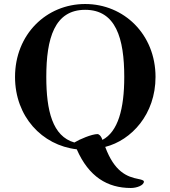

<svg xmlns="http://www.w3.org/2000/svg" viewBox="-20 -731 850 958"><path d="M55 -347C55 -150 189 -6 363 14C423 151 516 207 633 207C662 207 698 194 698 175C698 168 684 165 670 162C613 151 551 126 505 2C636 -31 756 -161 756 -347C756 -560 598 -711 405 -711C212 -711 55 -560 55 -347ZM211 -347C211 -540 252 -682 405 -682C558 -682 600 -540 600 -347C600 -188 569 -74 491 -33C484 -55 472 -62 467 -62C438 -62 377 -36 351 -20C242 -51 211 -179 211 -347Z"/></svg>

Font: Monomakh Unicode
Style: Regular
Weight: 400
Version: Version 1.2